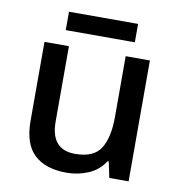

<svg xmlns="http://www.w3.org/2000/svg" viewBox="-79 -761 789 843"><g transform="rotate(10 315.5 -339.0)"><path d="M548 -539V0H462L447 -71H442Q415 -29 369.5 -9.5Q324 10 272 10Q179 10 128.5 -37Q78 -84 78 -187V-539H187V-203Q187 -78 295 -78Q378 -78 409 -127Q440 -176 440 -268V-539ZM469 -688V-606H161V-688Z"/></g></svg>

Font: Noto Kufi Arabic Medium
Style: Regular
Weight: 500
Designer: Monotype Design Team, David Williams, Khaled Hosny
Foundry: Google LLC
Version: Version 2.109; ttfautohint (v1.8.4.7-5d5b)